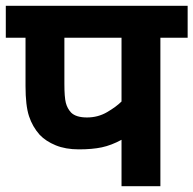

<svg xmlns="http://www.w3.org/2000/svg" viewBox="-20 -642 667 662"><path d="M533 -512V0H399V-160Q364 -141 331 -134Q298 -127 252 -127Q206 -127 172 -141Q138 -155 117 -177Q92 -205 80 -241.5Q68 -278 68 -345V-512H0V-622H627V-512ZM399 -512H202V-353Q202 -307 207 -287.5Q212 -268 225 -254Q242 -237 280 -237Q318 -237 349.5 -255.5Q381 -274 399 -292Z"/></svg>

Font: RS Noto Sans
Style: Bold
Weight: 700
Designer: Monotype Design Team
Foundry: Monotype Imaging Inc.
Version: Version 3.10